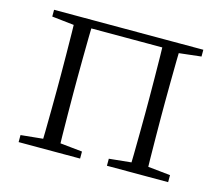

<svg xmlns="http://www.w3.org/2000/svg" viewBox="-79 -610 825 712"><g transform="rotate(15 333.5 -254.0)"><path d="M130 0Q131 -24 131.5 -64.5Q132 -105 132.5 -148.5Q133 -192 133 -226V-283Q133 -316 132.5 -359.5Q132 -403 131.5 -443.5Q131 -484 130 -508H198Q197 -484 196.5 -443.5Q196 -403 195.5 -359.5Q195 -316 195 -283V-226Q195 -192 195.5 -148.5Q196 -105 196.5 -64.5Q197 -24 198 0ZM469 0Q470 -24 470.5 -64.5Q471 -105 471.5 -148.5Q472 -192 472 -226V-283Q472 -316 471.5 -359.5Q471 -403 470.5 -443.5Q470 -484 469 -508H535Q534 -484 533.5 -443.5Q533 -403 532.5 -359.5Q532 -316 532 -283V-226Q532 -192 532.5 -148.5Q533 -105 533.5 -64.5Q534 -24 535 0ZM46 0V-27L155 -38H175L282 -27V0ZM385 0V-27L493 -38H514L620 -27V0ZM46 -482V-508H163V-470H155ZM502 -470V-508H619V-482L514 -470ZM163 -477V-508H502V-477Z"/></g></svg>

Font: Noto Serif SC ExtraLight
Style: Regular
Weight: 200
Designer: Ryoko NISHIZUKA 西塚涼子 (kana & ideographs); Frank Grießhammer (Latin, Greek & Cyrillic); Wenlong ZHANG 张文龙 (bopomofo); San
Foundry: Adobe
Version: Version 2.002-H1;hotconv 1.1.0;makeotfexe 2.6.0